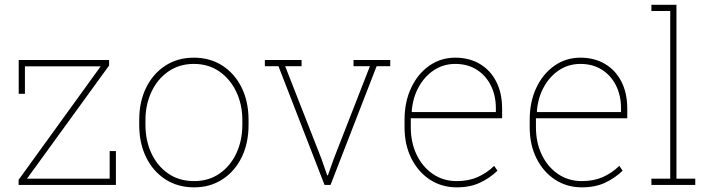

<svg xmlns="http://www.w3.org/2000/svg" viewBox="-20 -782 3019 812"><path d="M58.6 0V-21.5L405.8 -501.5H85.4V-385.3H59.1V-528.3H441.4V-504.9L94.2 -26.4H443.8V-143.1H470.2V0Z M800.8 10.3Q731.9 10.3 679.7 -23.4Q627.4 -57.1 598.1 -116.7Q568.8 -176.3 568.8 -253.9V-274.4Q568.8 -352.1 598.1 -411.4Q627.4 -470.7 679.4 -504.4Q731.4 -538.1 799.8 -538.1Q868.7 -538.1 920.7 -504.4Q972.7 -470.7 1002 -411.4Q1031.2 -352.1 1031.2 -274.4V-253.9Q1031.2 -176.3 1002 -116.7Q972.7 -57.1 920.7 -23.4Q868.7 10.3 800.8 10.3ZM800.8 -16.1Q862.8 -16.1 908.7 -48.1Q954.6 -80.1 979.7 -134Q1004.9 -188 1004.9 -253.9V-274.4Q1004.9 -339.4 979.5 -393.3Q954.1 -447.3 908 -479.5Q861.8 -511.7 799.8 -511.7Q737.8 -511.7 691.7 -479.5Q645.5 -447.3 620.4 -393.3Q595.2 -339.4 595.2 -274.4V-253.9Q595.2 -187.5 620.4 -133.5Q645.5 -79.6 691.7 -47.9Q737.8 -16.1 800.8 -16.1Z M1352.5 0 1157.7 -502H1100.1V-528.3H1255.4V-502H1186L1338.9 -111.8L1363.8 -40.5H1366.7L1392.1 -111.8L1544.4 -502H1475.1V-528.3H1630.4V-502H1572.8L1377.9 0Z M1911.6 10.3Q1848.1 10.3 1798.3 -22.2Q1748.5 -54.7 1719.7 -112.1Q1690.9 -169.4 1690.9 -244.1V-275.4Q1690.9 -351.1 1718.8 -410.4Q1746.6 -469.7 1795.2 -503.9Q1843.8 -538.1 1905.3 -538.1Q1964.8 -538.1 2009.5 -511.5Q2054.2 -484.9 2078.9 -436.5Q2103.5 -388.2 2103.5 -322.3V-281.7H1717.3V-244.1Q1717.3 -178.7 1742.2 -127.2Q1767.1 -75.7 1811 -45.9Q1855 -16.1 1911.6 -16.1Q1961.9 -16.1 2000.7 -33.4Q2039.6 -50.8 2069.8 -80.6L2084 -60.1Q2051.3 -28.8 2009.8 -9.3Q1968.3 10.3 1911.6 10.3ZM1722.7 -308.1H2077.1V-324.2Q2077.1 -377.9 2055.9 -420.4Q2034.7 -462.9 1996.1 -487.3Q1957.5 -511.7 1905.3 -511.7Q1855.5 -511.7 1815.4 -485.4Q1775.4 -459 1750.5 -413.6Q1725.6 -368.2 1721.2 -311Z M2440.9 10.3Q2377.4 10.3 2327.6 -22.2Q2277.8 -54.7 2249 -112.1Q2220.2 -169.4 2220.2 -244.1V-275.4Q2220.2 -351.1 2248 -410.4Q2275.9 -469.7 2324.5 -503.9Q2373 -538.1 2434.6 -538.1Q2494.1 -538.1 2538.8 -511.5Q2583.5 -484.9 2608.2 -436.5Q2632.8 -388.2 2632.8 -322.3V-281.7H2246.6V-244.1Q2246.6 -178.7 2271.5 -127.2Q2296.4 -75.7 2340.3 -45.9Q2384.3 -16.1 2440.9 -16.1Q2491.2 -16.1 2530 -33.4Q2568.8 -50.8 2599.1 -80.6L2613.3 -60.1Q2580.6 -28.8 2539.1 -9.3Q2497.6 10.3 2440.9 10.3ZM2252 -308.1H2606.4V-324.2Q2606.4 -377.9 2585.2 -420.4Q2564 -462.9 2525.4 -487.3Q2486.8 -511.7 2434.6 -511.7Q2384.8 -511.7 2344.7 -485.4Q2304.7 -459 2279.8 -413.6Q2254.9 -368.2 2250.5 -311Z M2734.9 0V-26.4H2814.5V-735.4H2734.9V-761.7H2840.8V-26.4H2920.4V0Z"/></svg>

Font: Roboto Slab Thin
Style: Regular
Weight: 100
Designer: Google
Version: Version 2.000; ttfautohint (v1.8.1.43-b0c9)